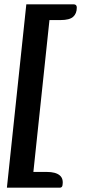

<svg xmlns="http://www.w3.org/2000/svg" viewBox="-20 -700 401 890"><path d="M12 170 102 -680H217L127 170ZM105 170 106 97H197Q238 97 257 113Q276 129 269 162Q266 170 257 170ZM170 -607 169 -680H321Q336 -680 336 -665Q336 -637 319 -622Q302 -607 261 -607Z"/></svg>

Font: Alkatra
Style: Regular
Weight: 400
Designer: Suman Bhandary
Version: Version 1.100;gftools[0.9.22]